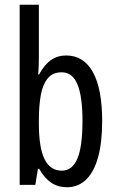

<svg xmlns="http://www.w3.org/2000/svg" viewBox="-20 -780 490 810"><path d="M144 -543Q144 -527 143.5 -508Q143 -489 141 -466H145Q167 -507 195 -526.5Q223 -546 259 -546Q333 -546 372 -475.5Q411 -405 411 -269Q411 -180 394 -117.5Q377 -55 343.5 -22.5Q310 10 262 10Q225 10 196.5 -9Q168 -28 145 -68H140L129 0H63V-760H144ZM240 -475Q202 -475 181 -449Q160 -423 152 -378Q144 -333 144 -276V-257Q144 -157 168 -108.5Q192 -60 241 -60Q285 -60 306.5 -111Q328 -162 328 -270Q328 -372 307 -423.5Q286 -475 240 -475Z"/></svg>

Font: Noto Sans Display ExtraCondensed
Style: Regular
Weight: 400
Width: 2
Version: Version 2.003